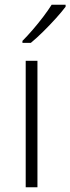

<svg xmlns="http://www.w3.org/2000/svg" viewBox="-20 -786 295 806"><path d="M137.2 0H87.9V-530.8H137.2ZM255.4 -766.1V-757.8Q239.7 -736.8 214.8 -709.2Q189.9 -681.6 162.1 -654.1Q134.3 -626.5 109.4 -606H74.2V-614.3Q93.8 -633.8 117.2 -660.9Q140.6 -688 161.9 -716.1Q183.1 -744.1 196.8 -766.1Z"/></svg>

Font: Open Sans Light
Style: Regular
Weight: 300
Designer: Monotype Design Team
Foundry: Monotype Imaging Inc.
Version: Version 3.000; ttfautohint (v1.8.4)